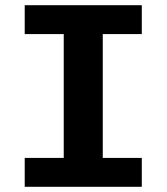

<svg xmlns="http://www.w3.org/2000/svg" viewBox="-20 -718 640 738"><path d="M75 0V-111H225V-587H75V-698H525V-587H375V-111H525V0Z"/></svg>

Font: Lilex Nerd Font
Style: Bold
Weight: 700
Designer: Mike Abbink, Paul van der Laan, Pieter van Rosmalen, Mikhael Khrustik
Foundry: Mikhael Khrustik
Version: Version 2.400; ttfautohint (v1.8.4.7-5d5b);Nerd Fonts 3.3.0